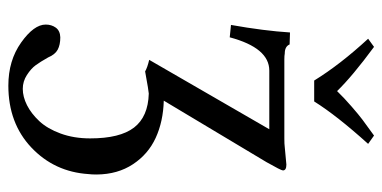

<svg xmlns="http://www.w3.org/2000/svg" viewBox="-249 -437 920 462"><g transform="rotate(90 211.0 -206.0)"><path d="M108.9 -431.2Q113.8 -430.2 123 -430.2H313Q327.1 -430.2 334 -431.2L376 -435.1Q390.1 -435.1 390.1 -426.8Q390.1 -422.4 370.1 -387.2L222.2 -140.1Q272.5 -138.7 311.8 -120.6Q351.1 -102.5 375.2 -65.9Q399.4 -29.3 399.9 21Q399.9 34.2 398.9 41Q393.6 123 335 178.5Q276.4 233.9 186 233.9Q125.5 233.9 82.3 203.1Q39.1 172.4 39.1 144Q39.1 129.9 46.6 119.6Q54.2 109.4 69.8 108.9Q87.9 108.9 99.6 115.2Q111.3 121.6 118.2 138.2Q128.9 157.2 137 168.2Q145 179.2 160.4 189.2Q175.8 199.2 193.8 199.2Q212.9 199.2 233.2 189Q253.4 178.7 271.5 159.4Q289.6 140.1 301.3 108.2Q313 76.2 313 37.1Q313 -34.7 286.9 -68.6Q260.7 -102.5 205.1 -104Q200.2 -104 151.9 -95.2Q142.6 -100.6 124 -105L291 -394H149.9Q95.2 -394 69.8 -298.8L40 -301.8Q54.2 -381.8 58.1 -443.8L86.9 -442.9Q91.8 -431.2 108.9 -431.2ZM224.1 -502H173.8Q135.3 -564.5 73.2 -631.8L92.8 -646Q163.6 -593.8 199.2 -557.1Q216.3 -574.7 236.3 -592Q256.3 -609.4 268.3 -618.4Q280.3 -627.4 306.2 -646L326.2 -631.8Q258.3 -556.6 224.1 -502Z"/></g></svg>

Font: Common Serif News
Style: Regular
Weight: 450
Designer: Philipp H. Poll, Khaled Hosny
Foundry: Stefan Peev, Context Ltd.
Version: Version 1.026